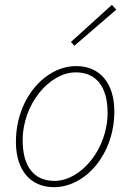

<svg xmlns="http://www.w3.org/2000/svg" viewBox="-20 -764 540 796"><path d="M204 12C334 12 454 -124 454 -302C454 -422 392 -490 296 -490C166 -490 46 -354 46 -176C46 -56 108 12 204 12ZM206 -14C122 -14 74 -72 74 -182C74 -334 186 -464 294 -464C378 -464 426 -406 426 -296C426 -144 314 -14 206 -14ZM288 -574 462 -724 444 -744 274 -590Z"/></svg>

Font: Source Sans Pro ExtraLight
Style: Italic
Weight: 200
Italic angle: -11°
Designer: Paul D. Hunt
Foundry: Adobe Systems Incorporated
Version: Version 3.006;hotconv 1.0.111;makeotfexe 2.5.65597